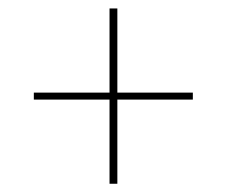

<svg xmlns="http://www.w3.org/2000/svg" viewBox="-20 -540 536 454"><path d="M257.5 -520V-105.5H239V-520ZM436 -304.5H60V-321H436Z"/></svg>

Font: Anek Malayalam Thin
Style: Regular
Weight: 250
Version: Version 1.003